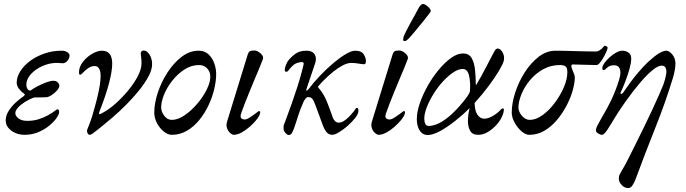

<svg xmlns="http://www.w3.org/2000/svg" viewBox="-20 -672 3489 977"><path d="M104 14Q80 14 58 4.5Q36 -5 22.5 -21.5Q9 -38 9 -59Q9 -84 24 -107.5Q39 -131 59 -149.5Q79 -168 94 -178Q102 -183 105 -187.5Q108 -192 102 -196Q89 -204 77 -219.5Q65 -235 65 -251Q65 -280 83 -309Q101 -338 132.5 -361.5Q164 -385 205.5 -399.5Q247 -414 294 -414Q311 -414 322.5 -406.5Q334 -399 334 -389Q334 -380 329 -371Q324 -362 316 -356Q308 -350 300 -350Q295 -350 287 -351Q279 -352 270 -352Q232 -352 196 -336Q160 -320 137 -294.5Q114 -269 114 -240Q114 -229 119.5 -220Q125 -211 135 -211Q148 -221 170 -232.5Q192 -244 214.5 -252.5Q237 -261 251 -261Q266 -261 274 -252.5Q282 -244 282 -236Q282 -225 269.5 -211Q257 -197 241 -187Q225 -177 213 -177Q199 -177 185 -176.5Q171 -176 153 -176Q131 -168 109 -154.5Q87 -141 72.5 -125.5Q58 -110 58 -96Q58 -82 74 -69.5Q90 -57 119 -57Q152 -57 179 -66Q206 -75 226 -86.5Q246 -98 258 -107Q270 -116 272 -116Q281 -116 281 -102Q281 -91 268 -72Q255 -53 231 -33Q207 -13 175 0.5Q143 14 104 14Z M435 14Q432 14 428.5 10Q425 6 423.5 0Q422 -6 424 -13Q425 -15 433.5 -36.5Q442 -58 450 -84Q479 -182 487.5 -236.5Q496 -291 488.5 -313.5Q481 -336 462 -336Q444 -336 428.5 -325Q413 -314 403 -303Q393 -292 389 -292Q384 -292 383 -294.5Q382 -297 382 -304Q382 -331 401 -356Q420 -381 447.5 -397.5Q475 -414 499 -414Q525 -414 538 -397.5Q551 -381 551 -348Q551 -310 534.5 -247.5Q518 -185 486 -104Q485 -100 484 -95.5Q483 -91 487 -91Q490 -91 493 -93Q496 -95 506 -100Q534 -115 567 -144Q600 -173 630.5 -209.5Q661 -246 680.5 -283Q700 -320 700 -349Q700 -369 698 -382.5Q696 -396 696 -400Q696 -406 700 -410.5Q704 -415 711 -415Q728 -415 741 -394Q754 -373 754 -346Q754 -317 735 -282Q716 -247 686 -210Q656 -173 620.5 -137.5Q585 -102 551 -73Q517 -44 492 -24Q467 -5 455.5 4.5Q444 14 435 14Z M854 14Q834 14 813 -3Q792 -20 778.5 -46Q765 -72 765 -99Q765 -146 783 -200.5Q801 -255 832.5 -303.5Q864 -352 904.5 -383Q945 -414 991 -414Q1021 -414 1040.5 -396Q1060 -378 1070 -350.5Q1080 -323 1080 -296Q1080 -260 1070 -218Q1060 -176 1040.5 -135Q1021 -94 993.5 -60.5Q966 -27 931 -6.5Q896 14 854 14ZM854 -62Q885 -62 919.5 -85.5Q954 -109 984.5 -145Q1015 -181 1033.5 -219.5Q1052 -258 1050 -287Q1049 -309 1033 -325Q1017 -341 993 -341Q954 -341 919.5 -319Q885 -297 857.5 -262.5Q830 -228 815 -191Q800 -154 800 -124Q801 -102 816.5 -82Q832 -62 854 -62Z M1169 14Q1164 14 1156.5 9Q1149 4 1142.5 -5Q1136 -14 1133.5 -26.5Q1131 -39 1136 -55L1241 -396Q1245 -407 1251 -411Q1257 -415 1274 -415Q1285 -415 1296 -408Q1307 -401 1314 -391.5Q1321 -382 1318 -372Q1314 -360 1303 -333.5Q1292 -307 1278 -274Q1264 -241 1250 -206.5Q1236 -172 1224.5 -142.5Q1213 -113 1207 -95Q1201 -76 1208 -70Q1215 -64 1225 -64Q1235 -64 1250 -73.5Q1265 -83 1277 -92Q1285 -98 1290.5 -102.5Q1296 -107 1297 -107Q1308 -107 1302 -91Q1298 -78 1283.5 -60.5Q1269 -43 1249.5 -26Q1230 -9 1209 2.5Q1188 14 1169 14Z M1449 15Q1444 15 1438 10Q1432 5 1427.5 -2Q1423 -9 1423 -15Q1423 -26 1423 -29.5Q1423 -33 1425 -38Q1427 -43 1432 -56Q1449 -101 1464.5 -145Q1480 -189 1493.5 -231Q1507 -273 1517 -312Q1523 -334 1525 -345Q1527 -356 1517 -356Q1502 -356 1485.5 -349Q1469 -342 1445 -310Q1441 -306 1435 -307Q1429 -308 1429 -315Q1429 -321 1431.5 -330.5Q1434 -340 1438.5 -349.5Q1443 -359 1447 -364Q1464 -385 1485 -399.5Q1506 -414 1540 -414Q1558 -414 1570 -406.5Q1582 -399 1586 -384Q1590 -369 1583 -348L1540 -221Q1536 -210 1540.5 -211Q1545 -212 1549 -217Q1576 -253 1609.5 -288Q1643 -323 1677 -351.5Q1711 -380 1740 -397Q1769 -414 1787 -414Q1820 -414 1831.5 -394.5Q1843 -375 1842 -360Q1842 -345 1831 -345Q1826 -345 1818 -346.5Q1810 -348 1801 -349Q1793 -350 1785 -351Q1777 -352 1769 -352Q1748 -352 1723.5 -339Q1699 -326 1675 -306.5Q1651 -287 1632 -268Q1613 -249 1603 -237Q1599 -233 1598.5 -230.5Q1598 -228 1600 -226Q1627 -196 1643.5 -154.5Q1660 -113 1674 -72Q1678 -62 1685.5 -55Q1693 -48 1703 -48Q1716 -48 1728.5 -55.5Q1741 -63 1754.5 -76.5Q1768 -90 1781 -106Q1787 -114 1789.5 -118.5Q1792 -123 1796 -123Q1799 -123 1801.5 -120Q1804 -117 1804 -109Q1804 -93 1788 -72.5Q1772 -52 1749.5 -32Q1727 -12 1705 1Q1683 14 1671 14Q1655 14 1644 3Q1633 -8 1623 -34L1585 -137Q1576 -162 1568.5 -170Q1561 -178 1547 -178Q1541 -178 1535 -170.5Q1529 -163 1525 -155Q1505 -110 1495.5 -78Q1486 -46 1475 -16Q1469 0 1463.5 7.5Q1458 15 1449 15Z M1906 14Q1901 14 1893.5 9Q1886 4 1879.5 -5Q1873 -14 1870.5 -26.5Q1868 -39 1873 -55L1978 -396Q1982 -407 1988 -411Q1994 -415 2011 -415Q2022 -415 2033 -408Q2044 -401 2051 -391.5Q2058 -382 2055 -372Q2051 -360 2040 -333.5Q2029 -307 2015 -274Q2001 -241 1987 -206.5Q1973 -172 1961.5 -142.5Q1950 -113 1944 -95Q1938 -76 1945 -70Q1952 -64 1962 -64Q1972 -64 1987 -73.5Q2002 -83 2014 -92Q2022 -98 2027.5 -102.5Q2033 -107 2034 -107Q2045 -107 2039 -91Q2035 -78 2020.5 -60.5Q2006 -43 1986.5 -26Q1967 -9 1946 2.5Q1925 14 1906 14ZM2039 -463Q2031 -463 2031.5 -471Q2032 -479 2033 -483Q2037 -494 2046.5 -513Q2056 -532 2068 -554Q2080 -576 2091 -595.5Q2102 -615 2108 -627Q2113 -637 2119.5 -644.5Q2126 -652 2133 -652Q2138 -652 2147.5 -646Q2157 -640 2164.5 -631.5Q2172 -623 2172 -615Q2172 -613 2159 -596Q2146 -579 2127 -555.5Q2108 -532 2090 -510.5Q2072 -489 2062 -478Q2057 -473 2051 -468Q2045 -463 2039 -463Z M2156 15Q2139 15 2126.5 4.5Q2114 -6 2107.5 -24.5Q2101 -43 2101 -66Q2101 -102 2116 -146Q2131 -190 2156 -234.5Q2181 -279 2212 -316.5Q2243 -354 2275 -377Q2307 -400 2336 -400Q2367 -400 2380.5 -375.5Q2394 -351 2397.5 -314.5Q2401 -278 2401 -243Q2401 -240 2402.5 -240Q2404 -240 2405 -243Q2428 -281 2449.5 -323Q2471 -365 2493 -406Q2498 -416 2502.5 -420.5Q2507 -425 2512 -425Q2521 -425 2528.5 -417.5Q2536 -410 2540.5 -399Q2545 -388 2545 -379Q2545 -373 2544.5 -368.5Q2544 -364 2543 -361Q2539 -346 2519 -312Q2499 -278 2467 -235Q2435 -192 2395 -148Q2396 -107 2410 -87.5Q2424 -68 2444 -68Q2464 -68 2488.5 -82.5Q2513 -97 2524 -110Q2529 -116 2532 -118Q2535 -120 2538 -120Q2542 -120 2543 -119Q2544 -118 2544 -116Q2544 -98 2533 -75.5Q2522 -53 2503 -33Q2484 -13 2461 0.5Q2438 14 2414 14Q2383 14 2372 -7Q2361 -28 2361 -55Q2361 -72 2363.5 -90.5Q2366 -109 2370 -122Q2336 -88 2296 -56.5Q2256 -25 2219.5 -5Q2183 15 2156 15ZM2160 -31Q2186 -31 2215 -45.5Q2244 -60 2275 -88Q2306 -116 2337 -154Q2347 -166 2356 -178.5Q2365 -191 2371 -205Q2375 -252 2367 -286.5Q2359 -321 2335 -321Q2312 -321 2285.5 -303Q2259 -285 2233 -256.5Q2207 -228 2186 -194Q2165 -160 2152 -127Q2139 -94 2139 -68Q2139 -52 2144.5 -41.5Q2150 -31 2160 -31Z M2673 14Q2654 14 2633.5 -4Q2613 -22 2598.5 -48.5Q2584 -75 2584 -99Q2584 -146 2601.5 -200.5Q2619 -255 2650 -303.5Q2681 -352 2721 -383Q2761 -414 2807 -414Q2823 -414 2849.5 -413.5Q2876 -413 2906.5 -412Q2937 -411 2965.5 -410.5Q2994 -410 3013 -410Q3021 -410 3028.5 -414.5Q3036 -419 3041 -423Q3047 -429 3051 -434Q3055 -439 3057 -439Q3062 -439 3067 -436Q3072 -433 3072 -429Q3072 -424 3066 -410Q3060 -396 3051 -380Q3042 -364 3032.5 -352.5Q3023 -341 3015 -341Q3010 -341 2992 -341.5Q2974 -342 2952.5 -342.5Q2931 -343 2914.5 -343.5Q2898 -344 2895 -344Q2885 -344 2888 -330Q2890 -322 2897.5 -304.5Q2905 -287 2905 -279Q2905 -251 2894.5 -213Q2884 -175 2863.5 -135.5Q2843 -96 2814.5 -62Q2786 -28 2750.5 -7Q2715 14 2673 14ZM2676 -62Q2707 -62 2740.5 -86Q2774 -110 2802.5 -148Q2831 -186 2849 -227.5Q2867 -269 2867 -305Q2867 -326 2858.5 -333.5Q2850 -341 2829 -341Q2782 -341 2743 -319Q2704 -297 2676 -263Q2648 -229 2633 -191.5Q2618 -154 2618 -124Q2619 -102 2636.5 -82Q2654 -62 2676 -62Z M3177 285Q3158 285 3143.5 269.5Q3129 254 3129 238Q3129 222 3135 212.5Q3141 203 3154 179Q3162 166 3177.5 135Q3193 104 3213.5 63Q3234 22 3256 -23Q3278 -68 3298 -111Q3318 -154 3333 -188Q3348 -222 3355 -240Q3358 -248 3360 -255Q3362 -262 3364 -268.5Q3366 -275 3367 -280.5Q3368 -286 3369 -291Q3370 -296 3370.5 -300Q3371 -304 3371 -306Q3371 -321 3365.5 -329.5Q3360 -338 3346 -338Q3329 -338 3301 -315.5Q3273 -293 3237.5 -251.5Q3202 -210 3162 -153.5Q3122 -97 3081 -28Q3075 -18 3068.5 -8.5Q3062 1 3055.5 7.5Q3049 14 3042 14Q3035 14 3022 6Q3009 -2 3013 -16Q3018 -32 3035 -61Q3052 -90 3068 -119Q3078 -137 3090 -162Q3102 -187 3112.5 -214.5Q3123 -242 3130 -265Q3137 -288 3137 -301Q3137 -340 3105 -340Q3082 -340 3069.5 -327.5Q3057 -315 3052 -315Q3047 -315 3046 -317.5Q3045 -320 3045 -327Q3045 -336 3055 -350.5Q3065 -365 3081 -379.5Q3097 -394 3114.5 -404Q3132 -414 3147 -414Q3164 -414 3178 -404.5Q3192 -395 3192 -373Q3192 -353 3183.5 -322.5Q3175 -292 3163 -260Q3151 -228 3138 -201Q3137 -198 3138 -196Q3139 -194 3141 -194Q3147 -194 3154 -205Q3189 -257 3221.5 -296Q3254 -335 3283 -361.5Q3312 -388 3334 -401Q3356 -414 3370 -414Q3385 -414 3401 -395Q3417 -376 3417 -348Q3417 -334 3413.5 -314.5Q3410 -295 3405 -278Q3366 -150 3314 -20Q3262 110 3216 235Q3208 257 3198.5 271Q3189 285 3177 285Z"/></svg>

Font: EB Garamond
Style: Italic
Weight: 400
Italic angle: -17.2°
Designer: Georg Duffner and Octavio Pardo
Foundry: Georg Duffner
Version: Version 1.001